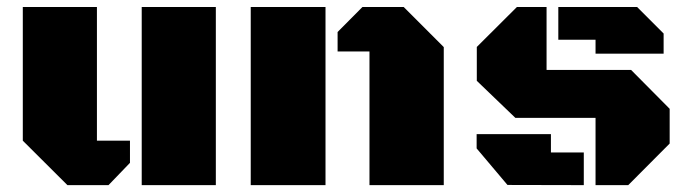

<svg xmlns="http://www.w3.org/2000/svg" viewBox="-20 -539 2003 559"><path d="M608.4 -518.6V0H392.6V-518.6ZM262.2 -129.4H358.4V-64.9L295.9 0H176.3L46.4 -129.4V-518.6H262.2Z M710 0V-518.6H927.7V0ZM1055.7 -389.2H962.9V-445.8L1035.2 -518.6H1155.3L1272 -401.9V0H1055.7Z M1484.9 -518.6H1571.3V-335.4H1817.4L1929.7 -222.2V-121.1L1809.1 0H1713.9V-195.8H1480.5L1368.2 -303.7V-402.3ZM1584 -95.2H1679.7V0L1457.5 -0.5L1367.7 -106.9V-148.4H1584ZM1713.9 -423.3H1605.5V-518.6H1835L1912.1 -441.4V-382.8H1713.9Z"/></svg>

Font: Black Ops One [rus by aLiNcE]
Style: Regular
Weight: 400
Designer: James Grieshaber
Foundry: James Grieshaber
Version: Version 1.002;May 25, 2024;FontCreator 13.0.0.2680 64-bit